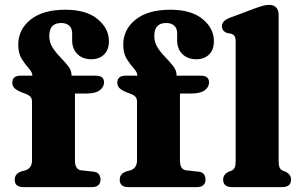

<svg xmlns="http://www.w3.org/2000/svg" viewBox="-20 -769 1240 789"><path d="M288 -110Q288 -71.5 314.5 -69L364.5 -63.5Q379.5 -62 386.2 -53Q393 -44 393 -31.5Q393 0 356.5 0H76.5Q40.5 0 40.5 -30.5Q40.5 -56 69 -65L84 -69Q111.5 -77.5 111.5 -110V-352Q111.5 -363 106 -370.2Q100.5 -377.5 84 -384L66.5 -390.5Q46.5 -399 38.5 -408Q30.5 -417 30.5 -429Q30.5 -458 64.5 -458H113V-458.5Q113 -472 98.5 -487.8Q84 -503.5 69.5 -526.5Q55 -549.5 55 -585Q55 -648 105.8 -688.5Q156.5 -729 248 -729Q335 -729 381.2 -690.5Q427.5 -652 427.5 -600.5Q427.5 -564 407.5 -544.8Q387.5 -525.5 355.5 -525.5Q319.5 -525.5 298 -546.8Q276.5 -568 276.5 -603.5V-631.5Q276.5 -653 264.2 -663.8Q252 -674.5 231.5 -674.5Q182.5 -674.5 182.5 -621.5Q182.5 -594.5 196.2 -573.2Q210 -552 228.2 -533.5Q246.5 -515 260.2 -497.2Q274 -479.5 274 -459.5V-458H373.5Q407.5 -458 407.5 -430.5Q407.5 -411 389.5 -397.8Q371.5 -384.5 330.5 -384.5H288ZM719.5 -110Q719.5 -71.5 746 -69L796 -63.5Q811 -62 817.8 -53Q824.5 -44 824.5 -31.5Q824.5 0 788 0H508Q472 0 472 -30.5Q472 -56 500.5 -65L515.5 -69Q543 -77.5 543 -110V-352Q543 -363 537.5 -370.2Q532 -377.5 515.5 -384L498 -390.5Q478 -399 470 -408Q462 -417 462 -429Q462 -458 496 -458H544.5V-458.5Q544.5 -472 530 -487.8Q515.5 -503.5 501 -526.5Q486.5 -549.5 486.5 -585Q486.5 -648 537.2 -688.5Q588 -729 679.5 -729Q766.5 -729 812.8 -690.5Q859 -652 859 -600.5Q859 -564 839 -544.8Q819 -525.5 787 -525.5Q751 -525.5 729.5 -546.8Q708 -568 708 -603.5V-631.5Q708 -653 695.8 -663.8Q683.5 -674.5 663 -674.5Q614 -674.5 614 -621.5Q614 -594.5 627.8 -573.2Q641.5 -552 659.8 -533.5Q678 -515 691.8 -497.2Q705.5 -479.5 705.5 -459.5V-458H805Q839 -458 839 -430.5Q839 -411 821 -397.8Q803 -384.5 762 -384.5H719.5ZM1125 -710V-109.5Q1125 -89 1129 -80.5Q1133 -72 1141.5 -68L1154 -63Q1176 -52 1176 -31Q1176 0 1139 0H934Q897 0 897 -31Q897 -52 919 -63L932 -68Q940.5 -72 944.5 -80.5Q948.5 -89 948.5 -109.5V-596Q948.5 -613.5 943.8 -620.5Q939 -627.5 930 -630.5L913 -633.5Q892 -641.5 892 -661.5Q892 -683.5 923.5 -695.5L1022 -732.5Q1045 -741 1059 -745Q1073 -749 1086.5 -749Q1105 -749 1115 -738Q1125 -727 1125 -710Z"/></svg>

Font: Fraunces 9pt S050
Style: Bold
Weight: 700
Version: Version 1.000; ttfautohint (v1.8.3)